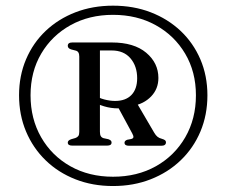

<svg xmlns="http://www.w3.org/2000/svg" viewBox="-20 -774 778 660"><path d="M368.5 -134.5Q439 -134.5 498.2 -157.8Q557.5 -181 601.2 -223Q645 -265 669 -322Q693 -379 693 -446.5Q693 -513.5 668.8 -570Q644.5 -626.5 600.8 -667.8Q557 -709 498 -731.8Q439 -754.5 368.5 -754.5Q298.5 -754.5 239.5 -731.8Q180.5 -709 137 -667.8Q93.5 -626.5 69.5 -570Q45.5 -513.5 45.5 -446.5Q45.5 -379 69.5 -322Q93.5 -265 136.8 -223Q180 -181 239 -157.8Q298 -134.5 368.5 -134.5ZM368.5 -166.5Q286 -166.5 222 -202.5Q158 -238.5 121.5 -302Q85 -365.5 85 -446.5Q85 -527.5 121.8 -589.8Q158.5 -652 222.5 -687.5Q286.5 -723 368.5 -723Q451 -723 515.2 -687.5Q579.5 -652 616.5 -589.5Q653.5 -527 653.5 -446.5Q653.5 -365.5 616.8 -302Q580 -238.5 515.8 -202.5Q451.5 -166.5 368.5 -166.5ZM524.5 -506Q524.5 -468.5 499.5 -442.5Q474.5 -416.5 434.5 -409.5Q421.5 -407 410.8 -404.2Q400 -401.5 386 -401.5Q361 -401.5 338 -408.5Q315 -415.5 298 -425.5L299.5 -450Q319 -437 339 -432Q359 -427 375.5 -427Q412 -427 431.8 -447.5Q451.5 -468 451.5 -505Q451.5 -546.5 428.5 -573.5Q405.5 -600.5 364 -600.5H323.5V-321Q323.5 -311 326.5 -306Q329.5 -301 336 -299L352.5 -295.5Q359 -293 361.2 -290.5Q363.5 -288 363.5 -284Q363.5 -273.5 348.5 -273.5H228Q213 -273.5 213 -284Q213 -291.5 225 -295.5L239 -299.5Q246 -302 249.2 -306.5Q252.5 -311 252.5 -321V-579.5Q252.5 -588.5 249.5 -593.5Q246.5 -598.5 240.5 -600L225 -604Q213 -607.5 213 -616.5Q213 -628 228.5 -628H364.5Q440.5 -628 482.5 -592.8Q524.5 -557.5 524.5 -506ZM382 -412.5 450 -420.5 510 -318Q515.5 -308.5 521.5 -303.8Q527.5 -299 536 -297Q544.5 -294.5 547.5 -291.8Q550.5 -289 550.5 -285Q550.5 -279 546.5 -276Q542.5 -273 535 -273H423Q408 -273 408 -283.5Q408 -290 417 -293.5L430 -296Q437.5 -297.5 438.5 -302Q439.5 -306.5 434.5 -315.5Z"/></svg>

Font: Fraunces 17pt
Style: Regular
Weight: 400
Version: Version 1.000;[b76b70a41]